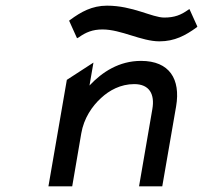

<svg xmlns="http://www.w3.org/2000/svg" viewBox="-20 -658 743 678"><path d="M358 -638C305 -638 266 -616 228 -588L224 -585L252 -523L258 -526C283 -544 307 -554 342 -554C408 -554 479 -512 543 -512C597 -512 635 -533 674 -561L677 -564L649 -626L644 -623C619 -605 596 -596 560 -596C517 -596 449 -638 358 -638ZM602 -283C618 -378 579 -443 478 -443C401 -443 341 -404 296 -356L310 -437L216 -376L151 0H235L267 -187C276 -240 305 -283 337 -312C366 -339 406 -361 454 -361C508 -361 527 -325 518 -273L471 0H553Z"/></svg>

Font: Charger Monospace
Style: Regular
Weight: 400
Designer: Jasper
Foundry: Cannot Into Space Fonts
Version: Version 0.980